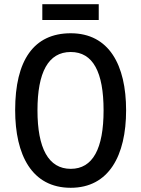

<svg xmlns="http://www.w3.org/2000/svg" viewBox="-20 -882 671 912"><path d="M449 -862H181V-787H449ZM579 -358C579 -573 498 -724 316 -724C140 -724 52 -595 52 -359C52 -146 131 10 316 10C497 10 579 -143 579 -358ZM158 -358C158 -538 209 -635 316 -635C422 -635 472 -539 472 -358C472 -176 421 -80 316 -80C210 -80 158 -178 158 -358Z"/></svg>

Font: Noto Sans Tamil Condensed Medium
Style: Regular
Weight: 500
Width: 3
Designer: Jelle Bosma - Monotype Design Team
Foundry: Monotype Imaging Inc.
Version: Version 2.004